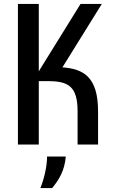

<svg xmlns="http://www.w3.org/2000/svg" viewBox="-20 -734 580 975"><path d="M297 -392 497 -714H389L177 -372V-714H71V0H177V-322H223C327 -322 374 -296 374 -168V0H478V-168C478 -344 404 -384 297 -392ZM185 221H245C278 180 308 135 314 61H219C219 114 202 180 185 221Z"/></svg>

Font: Kathrein 67 Medium Condensed
Style: Regular
Weight: 500
Width: 3
Designer: Lazydogs Typefoundry, based on Open Sans by Ascender Corporation
Foundry: Lazydogs Typefoundry
Version: Version 1.003;PS 001.003;hotconv 1.0.88;makeotf.lib2.5.64775